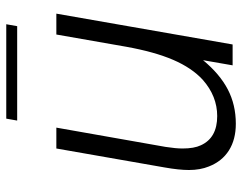

<svg xmlns="http://www.w3.org/2000/svg" viewBox="-98 -646 755 598"><g transform="rotate(-90 279.0 -347.5)"><path d="M59 -74Q48 -101 48 -136Q48 -167 56 -212L115 -549H180L120 -209Q115 -177 115 -156Q115 -120 125 -99Q148 -48 216 -48Q278 -48 329 -93Q366 -127 391 -185Q416 -243 432 -332L470 -549H535L439 0H374L390 -92Q347 -40 299 -15Q251 10 192 10Q143 10 109 -11.5Q75 -33 59 -74ZM496 -671H202L208 -705H502Z"/></g></svg>

Font: Open Sauce One Light Italic
Style: Regular
Weight: 300
Italic angle: -10°
Designer: Alfredo Marco Pradil
Foundry: Creative Sauce Fz LLC
Version: Version 1.477